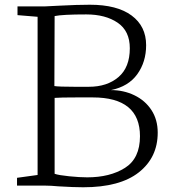

<svg xmlns="http://www.w3.org/2000/svg" viewBox="-20 -785 733 812"><path d="M139 -45V-714L54 -721V-758H171L231 -761Q307 -765 360 -765Q475 -765 536.5 -719.5Q598 -674 598 -594Q598 -523 560.5 -471Q523 -419 449 -404Q503 -404 548.5 -382Q594 -360 620.5 -319.5Q647 -279 647 -224Q647 -119 567 -56Q487 7 332 7Q292 7 226 3Q195 0 172 0H52V-33ZM294 -418H356Q433 -418 481 -459Q529 -500 529 -581Q529 -654 477.5 -689Q426 -724 345 -724Q244 -724 211 -717L210 -421Q230 -418 294 -418ZM349 -35Q445 -35 508.5 -75Q572 -115 572 -209Q572 -373 372 -373H306Q233 -373 211 -371V-50Q228 -44 272.5 -39.5Q317 -35 349 -35Z"/></svg>

Font: Martel UltraLight
Style: Regular
Weight: 250
Designer: Dan Reynolds
Foundry: Dan Reynolds
Version: Version 1.001; ttfautohint (v1.1) -l 5 -r 5 -G 72 -x 0 -D la